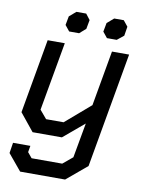

<svg xmlns="http://www.w3.org/2000/svg" viewBox="-96 -740 770 1026"><g transform="rotate(10 288.5 -227.5)"><path d="M551 -498 441 126 330 219H86L13 131L22 74H116L110 109L134 138H300L353 94L387 -95L274 0H115L38 -95L109 -498H202L136 -126L174 -81H269L405 -198L458 -498ZM189 -595 198 -643 234 -674H287L311 -643L302 -594L268 -564H214ZM394 -595 403 -643 439 -674H491L516 -643L508 -593L472 -564H419Z"/></g></svg>

Font: Chakra Petch Medium
Style: Italic
Weight: 500
Italic angle: -10°
Designer: Katatrad Aksorn Co.,Ltd.
Foundry: Cadson Demak Co.,Ltd.
Version: Version 1.000; ttfautohint (v1.6)